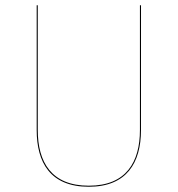

<svg xmlns="http://www.w3.org/2000/svg" viewBox="-20 -700 675 729"><path d="M515.4 -680.1H511.3V-206.4C511.3 -85.1 459.4 5.1 317.4 5.1C174.5 5.1 123.4 -84.9 123.4 -206.4V-680.1H119.3V-206.1C119.3 -82.9 171.2 9.1 317.3 9.1C461.6 9.1 515.3 -82.9 515.3 -206.1Z"/></svg>

Font: Fira Sans Four
Style: Regular
Weight: 100
Designer: Carrois Corporate & Edenspiekermann AG
Foundry: Carrois Corporate GbR & Edenspiekermann AG
Version: Version 4.203;PS 004.203;hotconv 1.0.88;makeotf.lib2.5.64775